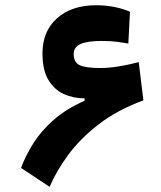

<svg xmlns="http://www.w3.org/2000/svg" viewBox="-20 -723 626 748"><path d="M173.3 4.9 62 -68.8Q80.1 -117.7 110.6 -165.8Q141.1 -213.9 189.5 -256.3Q237.8 -298.8 309.6 -330.6V-339.8Q266.6 -339.8 229.2 -356.4Q191.9 -373 168.7 -411.4Q145.5 -449.7 145.5 -515.1Q145.5 -601.6 202.4 -652.1Q259.3 -702.6 354.5 -702.6Q392.1 -702.6 426.8 -695.6Q461.4 -688.5 486.3 -677.2L480 -553.2Q461.9 -556.6 435.5 -560.1Q409.2 -563.5 376.5 -563.5Q321.8 -563.5 294.4 -551.8Q267.1 -540 267.1 -512.2Q267.1 -480 290.5 -469Q314 -458 370.6 -458Q404.8 -458 445.3 -464.8Q485.8 -471.7 520.5 -481L538.6 -332Q436.5 -294.4 364 -238.3Q291.5 -182.1 245.1 -118.7Q198.7 -55.2 173.3 4.9Z"/></svg>

Font: CaskaydiaMono NF
Style: Bold
Weight: 700
Designer: Aaron Bell
Foundry: Saja Typeworks
Version: Version 2111.001; ttfautohint (v1.8.4);Nerd Fonts 3.1.1